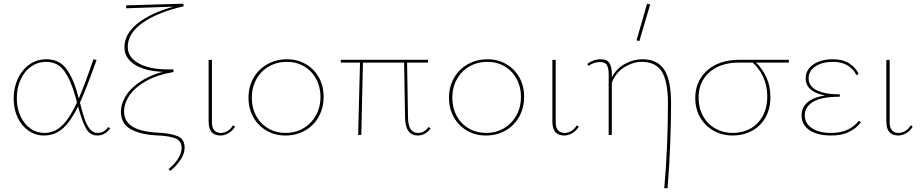

<svg xmlns="http://www.w3.org/2000/svg" viewBox="-20 -731 4989 1040"><path d="M577 -36Q565 -18 546.5 -7.5Q528 3 508 3Q467 3 445.5 -36Q424 -75 403 -154Q363 -73 320 -35Q277 3 218 3Q172 3 134.5 -23Q97 -49 75.5 -94.5Q54 -140 54 -198Q54 -257 77 -305.5Q100 -354 140 -382Q180 -410 231 -410Q302 -410 341 -356Q380 -302 405 -204L407 -198Q442 -280 486 -410L503 -406Q446 -246 413 -175Q428 -116 439 -84.5Q450 -53 467 -32Q484 -11 509 -11Q544 -11 566 -43ZM397 -176 391 -199Q365 -294 329 -345Q293 -396 230 -396Q186 -396 149.5 -371Q113 -346 92 -301Q71 -256 71 -199Q71 -145 90.5 -102.5Q110 -60 144 -35.5Q178 -11 220 -11Q274 -11 315 -49.5Q356 -88 397 -176Z M980 69Q980 128 903 195L893 185Q928 156 946 126Q964 96 964 71Q964 31 928.5 18Q893 5 839 3Q742 -1 688.5 -31Q635 -61 635 -126Q635 -167 659.5 -208.5Q684 -250 735 -285.5Q786 -321 861 -342Q764 -346 709 -381.5Q654 -417 654 -475Q654 -547 724.5 -603.5Q795 -660 920 -695L664 -686L663 -702L973 -711L975 -697Q832 -664 752 -607Q672 -550 672 -477Q672 -421 731 -388Q790 -355 892 -355H919L920 -341Q832 -326 771.5 -292Q711 -258 681.5 -214.5Q652 -171 652 -127Q652 -73 698.5 -44.5Q745 -16 843 -12Q904 -9 942 6.5Q980 22 980 69Z M1110 -73V-406L1128 -407V-74Q1126 -11 1177 -11Q1195 -11 1212.5 -21.5Q1230 -32 1242 -52L1253 -45Q1240 -23 1218.5 -10Q1197 3 1174 3Q1110 3 1110 -73Z M1326 -201Q1326 -261 1353 -308.5Q1380 -356 1428 -383Q1476 -410 1535 -410Q1591 -410 1636.5 -383.5Q1682 -357 1707.5 -311Q1733 -265 1733 -207Q1733 -147 1706.5 -99Q1680 -51 1632.5 -24Q1585 3 1526 3Q1469 3 1423.5 -23.5Q1378 -50 1352 -96.5Q1326 -143 1326 -201ZM1716 -206Q1716 -260 1692.5 -303.5Q1669 -347 1627.5 -371.5Q1586 -396 1534 -396Q1480 -396 1436.5 -371Q1393 -346 1368.5 -301.5Q1344 -257 1344 -202Q1344 -147 1367.5 -103.5Q1391 -60 1433 -35.5Q1475 -11 1527 -11Q1581 -11 1624 -36.5Q1667 -62 1691.5 -106.5Q1716 -151 1716 -206Z M2312 -36Q2300 -17 2281.5 -7Q2263 3 2242 3Q2210 3 2192.5 -21Q2175 -45 2174 -94L2169 -392H1946L1937 0H1920L1930 -392H1826V-407H2299V-392H2185L2190 -95Q2191 -11 2244 -11Q2279 -11 2301 -43Z M2412 -201Q2412 -261 2439 -308.5Q2466 -356 2514 -383Q2562 -410 2621 -410Q2677 -410 2722.5 -383.5Q2768 -357 2793.5 -311Q2819 -265 2819 -207Q2819 -147 2792.5 -99Q2766 -51 2718.5 -24Q2671 3 2612 3Q2555 3 2509.5 -23.5Q2464 -50 2438 -96.5Q2412 -143 2412 -201ZM2802 -206Q2802 -260 2778.5 -303.5Q2755 -347 2713.5 -371.5Q2672 -396 2620 -396Q2566 -396 2522.5 -371Q2479 -346 2454.5 -301.5Q2430 -257 2430 -202Q2430 -147 2453.5 -103.5Q2477 -60 2519 -35.5Q2561 -11 2613 -11Q2667 -11 2710 -36.5Q2753 -62 2777.5 -106.5Q2802 -151 2802 -206Z M2972 -73V-406L2990 -407V-74Q2988 -11 3039 -11Q3057 -11 3074.5 -21.5Q3092 -32 3104 -52L3115 -45Q3102 -23 3080.5 -10Q3059 3 3036 3Q2972 3 2972 -73Z M3443 -508 3428 -513 3485 -711 3502 -707ZM3615 -171Q3615 -82 3610.5 42.5Q3606 167 3596 288L3578 289Q3598 65 3598 -170Q3598 -290 3565 -343Q3532 -396 3456 -396Q3409 -396 3362 -367Q3315 -338 3294 -283V0H3277V-332Q3277 -357 3268.5 -376Q3260 -395 3229 -395Q3214 -395 3197.5 -389.5Q3181 -384 3168 -374L3161 -384Q3175 -396 3194.5 -403Q3214 -410 3233 -410Q3271 -410 3282.5 -387Q3294 -364 3294 -334V-312Q3320 -361 3366 -385.5Q3412 -410 3459 -410Q3541 -410 3578 -353.5Q3615 -297 3615 -171Z M4253 -392H4075Q4109 -360 4131 -312.5Q4153 -265 4153 -206Q4153 -140 4125.5 -93Q4098 -46 4051.5 -21.5Q4005 3 3949 3Q3891 3 3844.5 -23.5Q3798 -50 3772 -96Q3746 -142 3746 -200Q3746 -261 3775.5 -308Q3805 -355 3858.5 -381Q3912 -407 3984 -407H4253ZM4057 -392H3983Q3882 -392 3823 -340Q3764 -288 3764 -202Q3764 -147 3787.5 -103.5Q3811 -60 3853.5 -35.5Q3896 -11 3950 -11Q4000 -11 4042.5 -33.5Q4085 -56 4110.5 -101Q4136 -146 4136 -209Q4136 -267 4114 -314Q4092 -361 4057 -392Z M4643 -69Q4620 -37 4580 -17Q4540 3 4482 3Q4409 3 4365.5 -25.5Q4322 -54 4322 -106Q4322 -148 4353 -176Q4384 -204 4449 -214Q4398 -223 4371 -246.5Q4344 -270 4344 -306Q4344 -353 4385 -381.5Q4426 -410 4492 -410Q4545 -410 4579.5 -388Q4614 -366 4631 -331L4619 -324Q4603 -357 4571 -376.5Q4539 -396 4492 -396Q4434 -396 4397 -371.5Q4360 -347 4360 -307Q4360 -264 4404 -242Q4448 -220 4529 -220V-207Q4430 -207 4384.5 -179.5Q4339 -152 4339 -107Q4339 -63 4377.5 -37Q4416 -11 4482 -11Q4534 -11 4572 -29Q4610 -47 4632 -77Z M4781 -73V-406L4799 -407V-74Q4797 -11 4848 -11Q4866 -11 4883.5 -21.5Q4901 -32 4913 -52L4924 -45Q4911 -23 4889.5 -10Q4868 3 4845 3Q4781 3 4781 -73Z"/></svg>

Font: Ysabeau Infant Thin
Style: Regular
Weight: 200
Designer: Christian Thalmann (Catharsis Fonts)
Version: Version 0.003